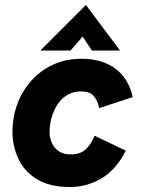

<svg xmlns="http://www.w3.org/2000/svg" viewBox="-20 -740 566 771"><path d="M261 11Q180 11 129 -20Q78 -51 54 -102Q30 -153 30 -211Q30 -268 49 -320.5Q68 -373 104.5 -414.5Q141 -456 192.5 -480Q244 -504 308 -504Q389 -504 442.5 -465Q496 -426 513 -350L378 -306Q372 -337 356 -355Q340 -373 305 -373Q274 -373 250 -358.5Q226 -344 210.5 -320Q195 -296 187 -267Q179 -238 179 -210Q179 -186 188.5 -165.5Q198 -145 216.5 -132.5Q235 -120 263 -120Q304 -120 325.5 -141.5Q347 -163 360 -195L485 -135Q447 -59 388 -24Q329 11 261 11ZM142 -537 325 -720 462 -537H349L312 -593L263 -537Z"/></svg>

Font: Hanken Grotesk Black
Style: Italic
Weight: 900
Italic angle: -8°
Designer: Alfredo Marco Pradil
Foundry: Hanken Design Co.
Version: Version 3.013